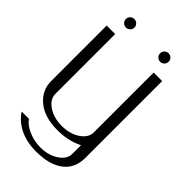

<svg xmlns="http://www.w3.org/2000/svg" viewBox="-328 -1016 1323 1323"><g transform="rotate(45 333.0 -354.5)"><path d="M478.5 -917Q496.1 -917 508.3 -904.8Q520.5 -892.6 520.5 -875Q520.5 -858.4 508.3 -846.2Q496.1 -834 478.5 -834Q461.9 -834 449.7 -846.2Q437.5 -858.4 437.5 -875Q437.5 -892.6 449.7 -904.8Q461.9 -917 478.5 -917ZM187.5 -875Q187.5 -858.4 174.8 -846.2Q162.1 -834 145.5 -834Q128.9 -834 116.2 -846.2Q103.5 -858.4 103.5 -875Q103.5 -892.6 116.2 -904.8Q128.9 -917 145.5 -917Q162.1 -917 174.8 -904.8Q187.5 -892.6 187.5 -875ZM500 42V-42Q418 0 312.5 0Q185.5 0 113.8 -59.6Q42 -119.1 42 -209V-750H125V-168Q125 -115.2 179.7 -78.6Q234.4 -42 312.5 -42Q390.6 -42 445.3 -78.6Q500 -115.2 500 -168V-750H583V0Q583 99.6 512.2 153.8Q441.4 208 312.5 208Q218.8 208 151.4 174.3Q84 140.6 46.9 83H118.2Q141.6 119.1 196.8 143.1Q252 167 312.5 167Q389.6 167 444.8 130.4Q500 93.8 500 42Z"/></g></svg>

Font: okolaks
Style: Regular
Weight: 500
Version: Version 000.6.0